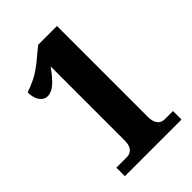

<svg xmlns="http://www.w3.org/2000/svg" viewBox="-214 -806 894 894"><g transform="rotate(-45 233.0 -359.0)"><path d="M64 0V-56H132Q145 -56 156 -61.5Q167 -67 174 -81Q181 -95 181 -119V-606Q151 -563 125 -540Q99 -517 73 -517Q51 -517 35.5 -538Q20 -559 20 -596Q45 -604 77.5 -619.5Q110 -635 153 -670L211 -718H335V-119Q335 -100 340.5 -85.5Q346 -71 357 -63.5Q368 -56 384 -56H437V0Z"/></g></svg>

Font: Noto Serif Khmer ExtraCondensed Black
Style: Regular
Weight: 900
Width: 2
Designer: Danh Hong and the Monotype Design Team
Foundry: Monotype Imaging Inc.
Version: Version 2.004